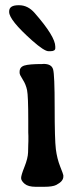

<svg xmlns="http://www.w3.org/2000/svg" viewBox="-20 -740 327 746"><path d="M175.3 -541H168.5Q151.9 -541 105.5 -582Q15.6 -662.1 15.6 -693.4V-695.8Q15.6 -719.7 51.8 -719.7H54.2Q88.4 -719.7 114.7 -689.5Q194.8 -598.1 194.8 -559.1V-552.7Q194.8 -541 175.3 -541ZM151.4 -14.2H118.7Q89.4 -14.2 75.7 -25.9Q62 -37.6 62 -48.3Q62 -59.1 75.2 -92Q88.4 -125 89.1 -148.4Q89.8 -171.9 89.8 -178.2L90.3 -191.4Q90.3 -201.7 90.3 -211.9L89.8 -225.1V-272.5Q89.8 -367.2 85.2 -389.6Q80.6 -412.1 68.4 -430.9Q56.2 -449.7 56.2 -456.5V-461.4Q56.2 -479.5 74.7 -485.4Q93.3 -491.2 143.6 -491.2L149.4 -491.7Q180.2 -491.7 186.3 -470.5Q192.4 -449.2 192.4 -323.2Q192.4 -197.3 197 -160.4Q201.7 -123.5 213.9 -92.8Q226.1 -62 226.1 -59.1V-53.7Q226.1 -35.6 198.7 -21.5Q184.6 -14.2 151.4 -14.2Z"/></svg>

Font: Averia Libre
Style: Regular
Weight: 400
Version: Version 1.002